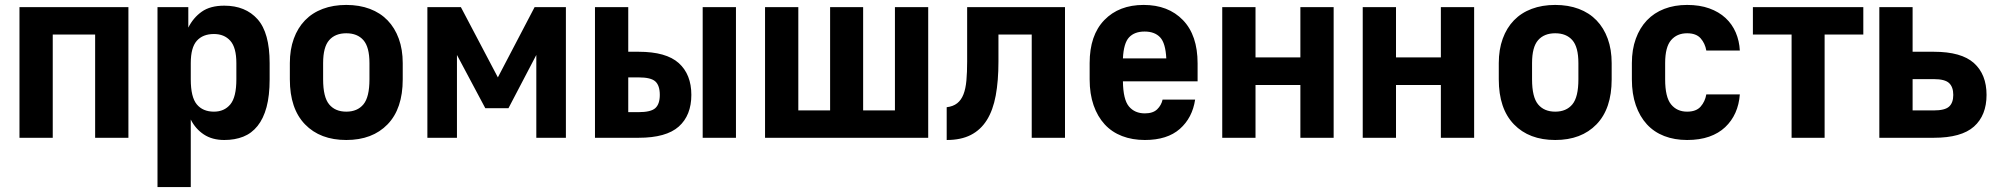

<svg xmlns="http://www.w3.org/2000/svg" viewBox="-20 -559 8101 779"><path d="M59 -530H501V0H366V-419H194V0H59Z M619 -530H744V-447Q764 -487 798.5 -511.5Q833 -536 890 -536Q976 -536 1025 -481Q1074 -426 1074 -303V-237Q1074 -171 1061.5 -124.5Q1049 -78 1025 -48Q1001 -18 967 -4.5Q933 9 890 9Q841 9 807 -13.5Q773 -36 754 -74V200H619ZM848 -106Q890 -106 914.5 -135.5Q939 -165 939 -237V-303Q939 -366 914.5 -393.5Q890 -421 848 -421Q803 -421 778.5 -393.5Q754 -366 754 -303V-237Q754 -165 778.5 -135.5Q803 -106 848 -106Z M1385 9Q1279 9 1217.5 -54.5Q1156 -118 1156 -237V-303Q1156 -358 1172 -402Q1188 -446 1217.5 -476.5Q1247 -507 1289.5 -523Q1332 -539 1385 -539Q1438 -539 1480.5 -523Q1523 -507 1552.5 -476.5Q1582 -446 1598 -402Q1614 -358 1614 -303V-237Q1614 -118 1552.5 -54.5Q1491 9 1385 9ZM1385 -106Q1430 -106 1454.5 -135.5Q1479 -165 1479 -237V-303Q1479 -368 1454.5 -396Q1430 -424 1385 -424Q1340 -424 1315.5 -396Q1291 -368 1291 -303V-237Q1291 -165 1315.5 -135.5Q1340 -106 1385 -106Z M1714 -530H1850L2000 -245L2149 -530H2276V0H2156V-336L2043 -120H1949L1834 -336V0H1714Z M2394 -530H2529V-349H2571Q2683 -349 2734 -303Q2785 -257 2785 -174Q2785 -91 2734 -45.5Q2683 0 2571 0H2394ZM2571 -104Q2621 -104 2639 -120.5Q2657 -137 2657 -174Q2657 -212 2639 -228.5Q2621 -245 2571 -245H2529V-104ZM2831 -530H2966V0H2831Z M3084 -530H3219V-111H3348V-530H3482V-111H3611V-530H3746V0H3084Z M3821 -124Q3847 -127 3863.5 -140Q3880 -153 3889 -176Q3898 -199 3901 -232.5Q3904 -266 3904 -309V-530H4301V0H4166V-419H4031V-309Q4031 -231 4020 -171.5Q4009 -112 3984 -72Q3959 -32 3919 -11.5Q3879 9 3821 9Z M4625 9Q4574 9 4532.5 -7Q4491 -23 4462 -54.5Q4433 -86 4417 -132Q4401 -178 4401 -237V-303Q4401 -416 4460.5 -477.5Q4520 -539 4620 -539Q4720 -539 4779.5 -477.5Q4839 -416 4839 -302V-229H4536Q4537 -155 4560.5 -127Q4584 -99 4625 -99Q4658 -99 4675 -115.5Q4692 -132 4697 -155H4829Q4818 -81 4767 -36Q4716 9 4625 9ZM4624 -431Q4583 -431 4561 -407.5Q4539 -384 4536 -322H4712Q4709 -384 4687 -407.5Q4665 -431 4624 -431Z M4939 -530H5074V-326H5256V-530H5391V0H5256V-214H5074V0H4939Z M5509 -530H5644V-326H5826V-530H5961V0H5826V-214H5644V0H5509Z M6290 9Q6184 9 6122.5 -54.5Q6061 -118 6061 -237V-303Q6061 -358 6077 -402Q6093 -446 6122.5 -476.5Q6152 -507 6194.5 -523Q6237 -539 6290 -539Q6343 -539 6385.5 -523Q6428 -507 6457.5 -476.5Q6487 -446 6503 -402Q6519 -358 6519 -303V-237Q6519 -118 6457.5 -54.5Q6396 9 6290 9ZM6290 -106Q6335 -106 6359.5 -135.5Q6384 -165 6384 -237V-303Q6384 -368 6359.5 -396Q6335 -424 6290 -424Q6245 -424 6220.5 -396Q6196 -368 6196 -303V-237Q6196 -165 6220.5 -135.5Q6245 -106 6290 -106Z M6825 9Q6774 9 6732.5 -7Q6691 -23 6662 -54.5Q6633 -86 6617 -132Q6601 -178 6601 -237V-303Q6601 -358 6617 -402Q6633 -446 6662 -476.5Q6691 -507 6732.5 -523Q6774 -539 6825 -539Q6876 -539 6915 -525Q6954 -511 6981 -486Q7008 -461 7022.5 -427Q7037 -393 7039 -354H6903Q6898 -383 6880 -403.5Q6862 -424 6825 -424Q6784 -424 6760 -396Q6736 -368 6736 -303V-237Q6736 -165 6760 -135.5Q6784 -106 6825 -106Q6862 -106 6880 -126.5Q6898 -147 6903 -176H7039Q7036 -135 7021 -101.5Q7006 -68 6979.5 -43Q6953 -18 6914.5 -4.5Q6876 9 6825 9Z M7249 -419H7092V-530H7540V-419H7383V0H7249Z M7605 -530H7740V-349H7826Q7938 -349 7989 -303Q8040 -257 8040 -174Q8040 -91 7989 -45.5Q7938 0 7826 0H7605ZM7826 -111Q7871 -111 7888 -126.5Q7905 -142 7905 -174Q7905 -206 7888 -222Q7871 -238 7826 -238H7740V-111Z"/></svg>

Font: 
Style: 㨦
Weight: 700
Designer: A.Korolkova, Vitaly Kuzmin
Foundry: ParaType Ltd
Version: Version 2.000